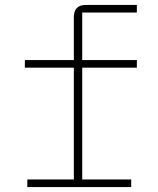

<svg xmlns="http://www.w3.org/2000/svg" viewBox="-20 -760 640 780"><path d="M91 -31H280V-485H81V-516H280V-690Q280 -740 329 -740H536V-709H314V-516H536V-485H314V-31H513V0H91Z"/></svg>

Font: IBM Plex Mono ExtLt
Style: Regular
Weight: 200
Monospace: yes
Designer: Mike Abbink, Paul van der Laan, Pieter van Rosmalen
Foundry: Bold Monday
Version: Version 2.3